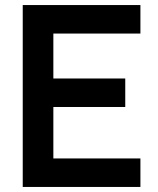

<svg xmlns="http://www.w3.org/2000/svg" viewBox="-20 -740 626 760"><path d="M70 0V-720H535.8V-607.2H191.2V-429.3H475.8V-316.5H191.2V-112.8H535.8V0Z"/></svg>

Font: Vela Sans GX ExtLt
Style: Regular
Weight: 200
Designer: Principal design: Mikhail Sharanda - project Manrope.
Design modification: Ravid Balaliev
Foundry: Mikhail Sharanda
Version: Version 1.001